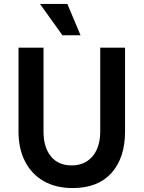

<svg xmlns="http://www.w3.org/2000/svg" viewBox="-20 -943 729 975"><path d="M349 12Q264 12 202.5 -23Q141 -58 107.5 -122.5Q74 -187 74 -275V-701H201V-275Q201 -196 238 -149.5Q275 -103 345 -103Q389 -103 421.5 -124Q454 -145 471.5 -183.5Q489 -222 489 -275V-701H615V-275Q615 -142 546.5 -65Q478 12 349 12ZM297 -764 183 -923H322L389 -764Z"/></svg>

Font: Inclusive Sans SemiBold
Style: Regular
Weight: 600
Designer: Olivia King
Foundry: Olivia King
Version: Version 2.004